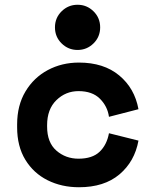

<svg xmlns="http://www.w3.org/2000/svg" viewBox="-20 -773 652 807"><path d="M312 14Q239 14 180 -15.5Q121 -45 86.5 -101.5Q52 -158 52 -238V-250Q52 -330 87 -388.5Q122 -447 181 -478.5Q240 -510 312 -510Q416 -510 481 -456Q546 -402 562 -314L438 -282Q432 -326 400 -358Q368 -390 310 -390Q256 -390 217 -352Q178 -314 178 -247V-241Q178 -174 217 -140Q256 -106 310 -106Q368 -106 398.5 -135Q429 -164 438 -213L562 -182Q546 -94 482 -40Q418 14 312 14ZM306 -563Q267 -563 239 -590.5Q211 -618 211 -658Q211 -698 239 -725.5Q267 -753 306 -753Q345 -753 373 -725.5Q401 -698 401 -658Q401 -618 373 -590.5Q345 -563 306 -563Z"/></svg>

Font: Space Mono
Style: Bold
Weight: 700
Monospace: yes
Designer: Colophon Foundry + Benjamin Critton
Foundry: Colophon Foundry & Benjamin Critton
Version: Version 1.003; ttfautohint (v1.8.4.7-5d5b)